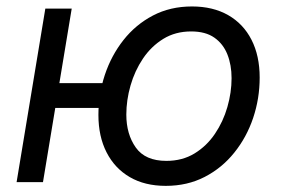

<svg xmlns="http://www.w3.org/2000/svg" viewBox="-20 -573 884 604"><path d="M32.2 0 122.6 -545.9H205.6L115.2 0ZM134.3 -233.4 147.5 -311.5H346.7L333.5 -233.4ZM501.5 11.7Q435.5 11.7 388.2 -15.9Q340.8 -43.5 315.2 -93.8Q289.6 -144 289.6 -211.4Q289.6 -276.4 309.8 -337.4Q330.1 -398.4 368.4 -447Q406.7 -495.6 461.2 -524.2Q515.6 -552.7 584 -552.7Q649.9 -552.7 697.8 -525.4Q745.6 -498 771.2 -447.8Q796.9 -397.5 796.9 -329.1Q796.9 -263.2 776.4 -202.1Q755.9 -141.1 717 -92.8Q678.2 -44.4 623.8 -16.4Q569.3 11.7 501.5 11.7ZM503.4 -66.9Q553.7 -66.9 592 -90.3Q630.4 -113.8 656.2 -152.1Q682.1 -190.4 695.3 -236.3Q708.5 -282.2 708.5 -327.1Q708.5 -368.7 695.3 -401.9Q682.1 -435.1 654.3 -454.6Q626.5 -474.1 581.5 -474.1Q531.7 -474.1 493.7 -450.7Q455.6 -427.2 429.7 -388.7Q403.8 -350.1 390.6 -304Q377.4 -257.8 377.4 -212.4Q377.4 -150.9 407.2 -108.9Q437 -66.9 503.4 -66.9Z"/></svg>

Font: Inter
Style: Italic
Weight: 400
Italic angle: -9.3988°
Designer: Rasmus Andersson
Foundry: rsms
Version: Version 4.001;git-66647c0bb